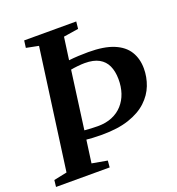

<svg xmlns="http://www.w3.org/2000/svg" viewBox="-142 -852 884 960"><g transform="rotate(-20 300.0 -371.5)"><path d="M-7.5 0 -3.5 -35.5 66.5 -50 154 -692 88.5 -705 93.5 -743H370.5L366.5 -705L287 -692.5L270.5 -573Q295.5 -576 321.8 -577.2Q348 -578.5 374 -578.5Q458 -578.5 509.2 -557.2Q560.5 -536 584.2 -497.2Q608 -458.5 608 -406.5Q608 -361 591.5 -318Q575 -275 538.5 -240.8Q502 -206.5 442.8 -186.5Q383.5 -166.5 298 -166.5Q270.5 -166.5 249.5 -167.8Q228.5 -169 216 -170.5L199.5 -50L281 -35.5L278 0ZM264 -525.5 222.5 -217.5Q238.5 -216 256.8 -215Q275 -214 294 -214Q336.5 -214 369.5 -227.8Q402.5 -241.5 425.2 -266.8Q448 -292 459.5 -326.2Q471 -360.5 470.5 -401Q470 -442 456.5 -471.5Q443 -501 414.2 -517Q385.5 -533 338.5 -533Q323 -533 301.2 -530.8Q279.5 -528.5 264 -525.5Z"/></g></svg>

Font: Merriweather 60pt SemiBold
Style: Italic
Weight: 600
Italic angle: -7.8°
Version: Version 2.101